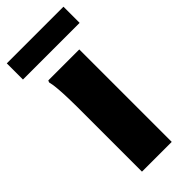

<svg xmlns="http://www.w3.org/2000/svg" viewBox="-237 -761 803 803"><g transform="rotate(-45 164.5 -360.0)"><path d="M76.4 0V-380.4Q76.4 -400.4 75.6 -431Q74.9 -461.6 72.6 -491.2Q70.3 -520.8 65.6 -538.8L69.3 -546.8H252.4V0ZM-3.2 -720H332V-624.4H-3.2Z"/></g></svg>

Font: Kufam
Style: Regular
Weight: 400
Designer: Wael Morcos, Artur Schmal
Foundry: Original Type
Version: Version 1.301; ttfautohint (v1.8.3)